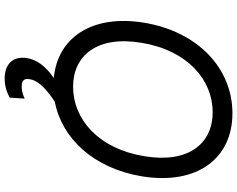

<svg xmlns="http://www.w3.org/2000/svg" viewBox="-114 -662 990 801"><g transform="rotate(90 380.5 -262.0)"><path d="M715.9 -358C754.3 -590.9 640.6 -737.2 453.1 -737.2C268.5 -737.2 113.6 -596.6 75.3 -369.3C39.4 -150.6 137.4 -8.2 305.8 8.2C254.6 43 229 81.3 223 119.3C213.1 180.4 250 213.1 308.2 213.1C342.3 213.1 370.7 201.7 387.8 191.8L392 129.3C380.7 134.9 363.6 142 342.3 142C313.9 142 306.8 129.3 311.1 108C317.8 67.1 360.1 34.1 404.8 3.9C558.6 -25.6 682.2 -158.4 715.9 -358ZM159.1 -358C190.3 -549.7 313.9 -654.8 448.9 -654.8C578.1 -654.8 663.4 -555.4 632.1 -369.3C600.9 -177.6 477.3 -72.4 342.3 -72.4C213.1 -72.4 127.8 -171.9 159.1 -358Z"/></g></svg>

Font: Magic Ui Pro
Style: Italic
Weight: 400
Italic angle: -9.39999°
Designer: Stefan Endress, Andreas Faust
Version: Version 1.000;FEAKit 1.0